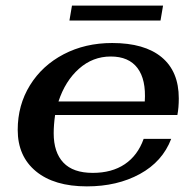

<svg xmlns="http://www.w3.org/2000/svg" viewBox="-20 -653 698 683"><path d="M171 -179Q171 -111 205.5 -74.5Q240 -38 310 -38Q378 -38 424 -69Q470 -100 491 -159H589Q558 -78 477.5 -34Q397 10 289 10Q173 10 108 -43.5Q43 -97 43 -191Q43 -279 86.5 -349.5Q130 -420 206.5 -460Q283 -500 379 -500Q494 -500 555 -449.5Q616 -399 616 -303Q616 -270 611 -244H176Q171 -209 171 -179ZM188 -292H495Q500 -370 469 -411Q438 -452 374 -452Q310 -452 261 -408.5Q212 -365 188 -292ZM236 -633H560L551 -580H227Z"/></svg>

Font: Fahkwang SemiBold
Style: Italic
Weight: 600
Italic angle: -10°
Version: Version 1.000; ttfautohint (v1.6)